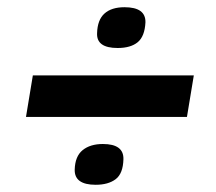

<svg xmlns="http://www.w3.org/2000/svg" viewBox="-20 -574 598 532"><path d="M249 -482Q250 -519 269.5 -536.5Q289 -554 325 -554Q384 -554 383 -512Q381 -473 361.5 -457Q342 -441 306 -441Q247 -441 249 -482ZM52 -250 71 -365H517L498 -250ZM187 -104Q188 -141 209 -158Q230 -175 265 -175Q323 -175 322 -133Q321 -93 300.5 -77.5Q280 -62 245 -62Q186 -62 187 -104Z"/></svg>

Font: Georama Extended SemiBold
Style: Italic
Weight: 600
Width: 7
Italic angle: -9°
Designer: Jean-Baptiste Levee
Foundry: Production Type
Version: Version 1.000